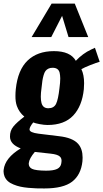

<svg xmlns="http://www.w3.org/2000/svg" viewBox="-29 -871 573 1065"><path d="M146.5 -665.5 257.3 -851.1H385.7L460.4 -665.5H351.1L315.4 -783.2L255.4 -665.5ZM216.8 174.3Q191.9 174.3 172.9 173.8Q153.8 173.3 128.2 170.9Q102.5 168.5 83.7 164.3Q64.9 160.2 45.7 152.3Q26.4 144.5 14.6 133.8Q2.9 123.5 -3.9 107.4Q-8.8 95.2 -9.3 80.1Q-9.3 75.7 -8.8 71.3Q-1.5 4.9 85.9 -47.9Q26.4 -70.3 26.4 -113.3Q25.9 -145.5 45.2 -169.2Q64.5 -192.9 106 -224.1Q77.1 -248 64.5 -283.2Q56.2 -306.6 56.6 -339.8Q56.6 -356.9 58.6 -376.5Q69.8 -483.4 124.3 -535.4Q178.7 -587.4 270 -587.4Q361.3 -587.4 391.6 -533.7Q430.2 -574.7 476.6 -596.2L497.6 -606L523.9 -528.3Q507.3 -523.9 472.7 -510.3Q438 -496.6 422.4 -487.3Q437.5 -456.1 437.5 -409.2Q437.5 -393.6 436 -376Q426.3 -282.2 377 -230Q327.6 -177.7 234.9 -177.7Q216.3 -177.7 191.2 -182.4Q166 -187 155.3 -191.9Q134.8 -166.5 134.8 -152.8Q134.8 -135.7 185.1 -129.4Q192.9 -127.9 237.8 -123Q282.7 -118.2 297.4 -115.7Q374 -107.4 404.3 -73.2Q429.2 -45.4 429.2 3.4Q429.2 13.7 428.2 24.4Q419.9 99.1 371.1 136.7Q322.3 174.3 216.8 174.3ZM226.6 75.7Q267.6 75.7 287.6 66.2Q307.6 56.6 311 34.7Q312.5 27.3 312.5 21.5Q312.5 5.4 302.7 -2.9Q290 -14.6 252.9 -18.6L164.1 -28.3Q133.3 8.3 130.9 32.7Q130.4 35.2 130.4 37.6Q130.9 56.6 148.4 65.4Q168 75.2 226.6 75.7ZM238.8 -270.5Q270 -270.5 282 -294.9Q293.9 -319.3 300.8 -381.8Q305.2 -413.6 305.2 -436.5Q304.7 -455.1 301.8 -467.8Q294.9 -495.1 262.7 -495.1Q249 -495.1 239.3 -490.2Q229.5 -485.4 223.4 -477.3Q217.3 -469.2 212.9 -453.9Q208.5 -438.5 206.1 -423.1Q203.6 -407.7 201.2 -381.8Q197.3 -355 197.3 -334.5Q197.3 -314.5 201.2 -299.8Q209 -270.5 238.8 -270.5Z"/></svg>

Font: Oswald
Style: Demi-Bold
Weight: 600
Designer: Vernon Adams
Foundry: Vernon Adams
Version: 3.0; ttfautohint (v0.94.23-7a4d-dirty) -l 8 -r 50 -G 200 -x 